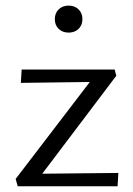

<svg xmlns="http://www.w3.org/2000/svg" viewBox="-20 -650 463 670"><path d="M34.6 -25.5 311.6 -387.7 347.7 -364.6 52.8 -360.8 55.5 -407.4H380.2L385.7 -385.5L107.6 -17.5L75.5 -43.3L393 -46.5L390.3 0H41.9ZM219.7 -536.2Q198.1 -536.2 184.7 -549.3Q171.3 -562.4 171.3 -583Q171.3 -604.1 184.7 -617.2Q198.1 -630.4 219.7 -630.4Q240.8 -630.4 254.2 -617.2Q267.6 -604.1 267.6 -583Q267.6 -562.4 254.2 -549.3Q240.8 -536.2 219.7 -536.2Z"/></svg>

Font: Ysabeau
Style: Bold
Weight: 700
Designer: Christian Thalmann (Catharsis Fonts)
Version: Version 2.000;gftools[0.9.27.dev2+g8671c4b]